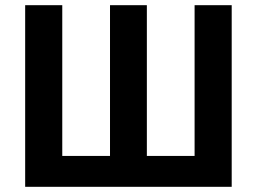

<svg xmlns="http://www.w3.org/2000/svg" viewBox="-20 -720 990 740"><path d="M77 -700H220V-119H404V-700H546V-119H730V-700H873V0H77Z"/></svg>

Font: Golos UI
Style: Bold
Weight: 700
Designer: A.Korolkova, Vitaly Kuzmin
Foundry: ParaType Ltd
Version: Version 2.000